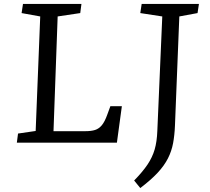

<svg xmlns="http://www.w3.org/2000/svg" viewBox="-20 -720 1059 969"><path d="M71 -46 160 -59 183 -637 89 -654 96 -700H391L385 -654L271 -637L250 -58H412Q440 -58 459.5 -64Q479 -70 494 -88Q509 -106 522 -143L537 -184H595L570 0H65ZM799 -637 688 -654 695 -700H984L977 -654L885 -637L863 -86Q861 -37 853.5 3Q846 43 827.5 79.5Q809 116 775.5 152Q742 188 688 229L657 191Q700 147 724.5 110.5Q749 74 760.5 34.5Q772 -5 774 -59Z"/></svg>

Font: Literata 7pt
Style: Italic
Weight: 400
Italic angle: -2°
Designer: Latin by Veronika Burian and Jose Scaglione. Greek by Irene Vlachou. Cyrillic by Vera Evstafieva
Foundry: TypeTogether
Version: Version 3.002